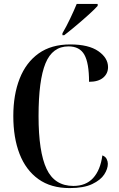

<svg xmlns="http://www.w3.org/2000/svg" viewBox="-20 -951 606 981"><path d="M336 10Q240 10 176 -36Q112 -82 80 -164.5Q48 -247 48 -358Q48 -467 80.5 -549.5Q113 -632 177.5 -678Q242 -724 339 -724Q433 -724 482.5 -689.5Q532 -655 532 -608Q532 -575 507 -554Q482 -533 435 -533Q435 -629 411 -671.5Q387 -714 330 -714Q248 -714 212.5 -627.5Q177 -541 177 -358Q177 -175 218 -88Q259 -1 355 -1Q419 -1 456 -41.5Q493 -82 503 -157Q519 -151 525 -138.5Q531 -126 531 -114Q531 -88 512.5 -59.5Q494 -31 451 -10.5Q408 10 336 10ZM299 -781Q319 -815 338.5 -856Q358 -897 372 -931H479V-921Q464 -904 433 -876Q402 -848 368 -819.5Q334 -791 308 -771H299Z"/></svg>

Font: Noto Serif Display Condensed SemiBold
Style: Regular
Weight: 600
Width: 3
Designer: Monotype Design Team
Foundry: Monotype Imaging Inc.
Version: Version 2.009